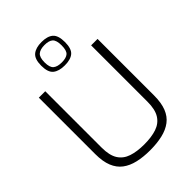

<svg xmlns="http://www.w3.org/2000/svg" viewBox="-276 -1096 1225 1225"><g transform="rotate(-45 336.5 -483.5)"><path d="M336 6Q275 6 225.5 -5.5Q176 -17 141.5 -43Q107 -69 89 -113.5Q71 -158 71 -225V-734H129V-225Q129 -155 153.5 -116.5Q178 -78 224.5 -62.5Q271 -47 336 -47Q402 -47 448 -62.5Q494 -78 518.5 -116.5Q543 -155 543 -225V-734H601V-225Q601 -158 583.5 -113.5Q566 -69 531.5 -43Q497 -17 447.5 -5.5Q398 6 336 6ZM334 -762Q282 -762 254 -784.5Q226 -807 226 -867Q226 -927 254 -950Q282 -973 334 -973Q387 -973 413.5 -950Q440 -927 440 -867Q440 -807 413.5 -784.5Q387 -762 334 -762ZM334 -789Q374 -789 392 -805Q410 -821 410 -867Q410 -913 392 -929.5Q374 -946 334 -946Q295 -946 275.5 -929.5Q256 -913 256 -867Q256 -821 275.5 -805Q295 -789 334 -789Z"/></g></svg>

Font: Exo Thin Light
Style: Regular
Weight: 300
Version: Version 2.000